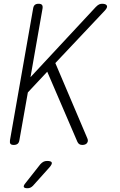

<svg xmlns="http://www.w3.org/2000/svg" viewBox="-20 -760 640 1020"><path d="M83 -15Q81 -2 73.5 4Q66 10 53 10Q40 10 35.5 4Q31 -2 33 -15L156 -715Q158 -728 165 -734Q172 -740 185 -740Q198 -740 203 -734Q208 -728 206 -715L142 -350L489 -723Q500 -734 507.5 -737Q515 -740 523 -740Q531 -740 537.5 -738Q544 -736 547 -731.5Q550 -727 548 -720.5Q546 -714 538 -705L274 -425L444 -25Q448 -16 446.5 -9.5Q445 -3 441 1.5Q437 6 430.5 8Q424 10 417 10Q408 10 401.5 6Q395 2 391 -7L231 -379L128 -269ZM116 212 194 113Q202 104 210.5 99.5Q219 95 230 95Q252 95 255 103.5Q258 112 242 130L155 227Q148 234 141 237Q134 240 126 240Q109 240 106.5 233Q104 226 116 212Z"/></svg>

Font: Maple Mono Thin
Style: Italic
Weight: 250
Italic angle: -10°
Monospace: yes
Designer: subframe7536
Version: Version 7.000